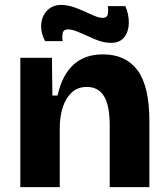

<svg xmlns="http://www.w3.org/2000/svg" viewBox="-20 -764 685 784"><path d="M63 0V-528H192L194 -374H215Q253 -542 400 -542Q493 -542 541.5 -477Q590 -412 590 -269V0H428V-251Q428 -334 404.5 -371.5Q381 -409 335 -409Q297 -409 272.5 -386Q248 -363 236 -325Q224 -287 224 -241V0ZM433 -589Q403 -589 369.5 -603Q336 -617 306.5 -630.5Q277 -644 258 -644Q239 -644 236 -628.5Q233 -613 236 -596H164Q145 -633 148.5 -667Q152 -701 174 -722.5Q196 -744 230 -744Q259 -744 292 -731Q325 -718 353.5 -704.5Q382 -691 399 -691Q418 -691 420.5 -707.5Q423 -724 420 -739H492Q507 -703 506 -668.5Q505 -634 487 -611.5Q469 -589 433 -589Z"/></svg>

Font: Bricolage Grotesque 12pt ExtraBold
Style: Regular
Weight: 800
Designer: Mathieu Triay
Foundry: Atelier Triay
Version: Version 1.001; ttfautohint (v1.8.4.7-5d5b);gftools[0.9.33.de